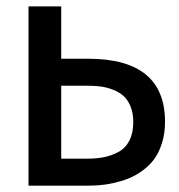

<svg xmlns="http://www.w3.org/2000/svg" viewBox="-20 -585 565 605"><path d="M257.8 -399.9Q500 -399.9 500 -201.2Q500 -164.1 490.2 -133.5Q480.5 -103 465.1 -82.5Q449.7 -62 427.7 -46.4Q405.8 -30.8 384 -22.2Q362.3 -13.7 337.6 -8.3Q313 -2.9 294.4 -1.5Q275.9 0 257.8 0H69.8V-564.9H172.9V-399.9ZM253.9 -85Q283.7 -85 307.1 -89.6Q330.6 -94.2 352.8 -106Q375 -117.7 387.5 -141.6Q399.9 -165.5 399.9 -200.2Q399.9 -228.5 391.4 -249.5Q382.8 -270.5 369.1 -282.7Q355.5 -294.9 335.7 -302.5Q315.9 -310.1 296.6 -312.5Q277.3 -314.9 253.9 -314.9H172.9V-85Z"/></svg>

Font: Neutral Grotesk
Style: Regular
Weight: 400
Designer: Nawras Khrais
Foundry: Nawras Khrais
Version: Version 1.000;PS 001.000;hotconv 1.0.88;makeotf.lib2.5.64775